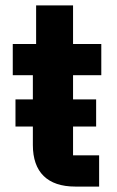

<svg xmlns="http://www.w3.org/2000/svg" viewBox="-20 -687 431 707"><path d="M345 0V-115H249V-221H334V-321H249V-410H353V-525H249V-667H113V-525H27V-410H101V-321H37V-221H101V-153C101 -53 155 0 257 0Z"/></svg>

Font: Braiins Sans
Style: Bold
Weight: 700
Designer: Mike Abbink, Paul van der Laan, Pieter van Rosmalen, Jiri Chlebus, Lubos Buracinsky
Foundry: Bold Monday, Sudetype
Version: Version 1.000;hotconv 1.0.109;makeotfexe 2.5.65596